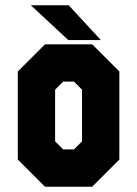

<svg xmlns="http://www.w3.org/2000/svg" viewBox="-20 -708 520 728"><path d="M150.5 0 47.5 -103V-437L150.5 -540H329.5L432.5 -437V-103L329.5 0ZM219.5 -141.5H260.5L291 -172V-368L260.5 -398.5H219.5L189 -368V-172ZM362.5 -556H239L97 -688H240.5Z"/></svg>

Font: Tourney Condensed Black
Style: Regular
Weight: 900
Width: 3
Designer: Tyler Finck
Foundry: Etcetera Type Co
Version: Version 1.010; ttfautohint (v1.8.3)